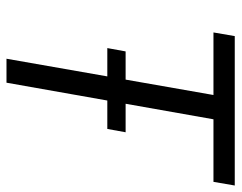

<svg xmlns="http://www.w3.org/2000/svg" viewBox="-94 -632 726 577"><g transform="rotate(90 268.5 -343.0)"><path d="M156 0 265 -622H77L88 -686H537L526 -622H338L228 0ZM124 -303 134 -358H377L367 -303Z"/></g></svg>

Font: Archivo Condensed Light
Style: Italic
Weight: 300
Width: 3
Italic angle: -10°
Designer: Hector Gatti
Foundry: Omnibus-Type
Version: Version 2.001